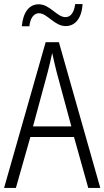

<svg xmlns="http://www.w3.org/2000/svg" viewBox="-20 -922 512 942"><path d="M87 -793H124C129 -837 148 -857 171 -857C212 -857 247 -794 302 -794C348 -794 381 -831 385 -902H349C343 -860 327 -838 301 -838C259 -838 225 -901 170 -901C121 -901 93 -859 87 -793ZM413 0H472L269 -715H204L0 0H58L129 -250H343ZM258 -568 330 -302H142L214 -568C222 -600 230 -631 236 -662C242 -632 251 -598 258 -568Z"/></svg>

Font: Noto Sans Kannada Condensed Light
Style: Regular
Weight: 300
Width: 3
Designer: Jelle Bosma - Monotype Design Team
Foundry: Monotype Imaging Inc.
Version: Version 2.005